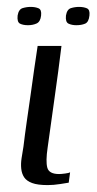

<svg xmlns="http://www.w3.org/2000/svg" viewBox="-20 -532 281 556"><path d="M158 -399Q149 -325 138.5 -252Q128 -179 118 -105Q112 -65 117 -46.5Q122 -28 151 -28Q157 -28 168.5 -29.5Q180 -31 183 -33L179 -3Q173 -2 154 1Q135 4 118 4Q89 4 73 -2Q57 -8 50 -18.5Q43 -29 41.5 -43.5Q40 -58 42.5 -74Q45 -90 48 -108Q52 -142 57.5 -180Q63 -218 68.5 -256.5Q74 -295 79 -331.5Q84 -368 89 -399Q106 -399 123.5 -399Q141 -399 158 -399ZM201 -459Q188 -459 178.5 -463.5Q169 -468 171 -487Q174 -505 185.5 -508.5Q197 -512 209 -512Q222 -512 231.5 -508Q241 -504 239 -487Q237 -468 226.5 -463.5Q216 -459 201 -459ZM61 -459Q47 -459 38 -463.5Q29 -468 31 -487Q34 -505 45.5 -508.5Q57 -512 69 -512Q82 -512 91.5 -508Q101 -504 99 -487Q97 -469 86 -464Q75 -459 61 -459Z"/></svg>

Font: Genos
Style: Italic
Weight: 400
Italic angle: -8°
Version: Version 1.010